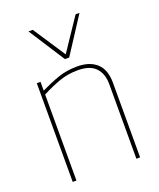

<svg xmlns="http://www.w3.org/2000/svg" viewBox="-145 -880 804 969"><g transform="rotate(-20 257.0 -395.0)"><path d="M76 0V-530H96V-483Q145 -507 192 -523.5Q239 -540 296 -540Q363 -540 400.5 -505.5Q438 -471 438 -401V0H418V-401Q418 -457 387.5 -489Q357 -521 292 -521Q239 -521 192.5 -504.5Q146 -488 96 -462V0ZM400 -790 274 -596H251L126 -790H149L263 -617L379 -790Z"/></g></svg>

Font: Georama Thin
Style: Regular
Weight: 100
Designer: Jean-Baptiste Levee
Foundry: Production Type
Version: Version 1.000